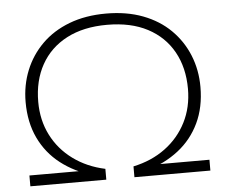

<svg xmlns="http://www.w3.org/2000/svg" viewBox="-53 -823 1042 884"><g transform="rotate(-5 468.0 -381.0)"><path d="M468 -762Q563 -762 638 -733.5Q713 -705 765 -653.5Q817 -602 844.5 -534Q872 -466 872 -388Q872 -294 837.5 -221.5Q803 -149 740 -100Q677 -51 592 -26L615 -50H884V0H533V-50Q618 -68 681 -114.5Q744 -161 779 -230Q814 -299 814 -384Q814 -482 773 -555.5Q732 -629 655 -669.5Q578 -710 468 -710Q359 -710 281.5 -669.5Q204 -629 163 -555.5Q122 -482 122 -384Q122 -299 157 -230Q192 -161 255.5 -114.5Q319 -68 403 -50V0H52V-50H321L344 -26Q259 -51 196 -100Q133 -149 98.5 -221.5Q64 -294 64 -388Q64 -466 91.5 -534Q119 -602 171 -653.5Q223 -705 298 -733.5Q373 -762 468 -762Z"/></g></svg>

Font: Unbounded ExtraLight
Style: Regular
Weight: 250
Designer: Luke Prowse, Jean-Baptiste Morizot, Fátima Lázaro, Florian Runge
Foundry: NaN
Version: Version 1.701;gftools[0.9.28.dev5+ged2979d]